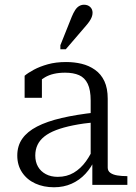

<svg xmlns="http://www.w3.org/2000/svg" viewBox="-20 -781 575 811"><path d="M384 -306V-265Q331 -260 289 -251.5Q247 -243 217 -231.5Q187 -220 167.5 -204.5Q148 -189 138.5 -169Q129 -149 129 -124Q129 -97 140.5 -77Q152 -57 173.5 -45.5Q195 -34 224 -34Q262 -34 291.5 -51.5Q321 -69 343 -99.5Q365 -130 380 -168L382 -110Q366 -74 341 -47Q316 -20 282.5 -5Q249 10 208 10Q164 10 129 -6Q94 -22 73.5 -52.5Q53 -83 53 -124Q53 -165 74 -195Q95 -225 136.5 -246.5Q178 -268 240 -282.5Q302 -297 384 -306ZM370 0V-107L363 -109V-356Q363 -401 350.5 -427Q338 -453 314 -463.5Q290 -474 255 -474Q203 -474 170 -454.5Q137 -435 118 -408Q116 -418 119 -427Q122 -436 127 -444Q132 -452 139.5 -457Q147 -462 157 -464V-368H84V-461Q98 -473 123 -486.5Q148 -500 182 -509.5Q216 -519 259 -519Q294 -519 325 -511.5Q356 -504 381.5 -486Q407 -468 421 -438Q435 -408 435 -364V-73Q435 -59 446 -51Q457 -43 475.5 -40Q494 -37 517 -37H518V0ZM283 -710Q290 -727 297.5 -738.5Q305 -750 314.5 -755.5Q324 -761 335 -761Q351 -761 361 -751.5Q371 -742 371 -727Q371 -718 367.5 -709Q364 -700 357.5 -690.5Q351 -681 343 -672L258 -573H235V-590Z"/></svg>

Font: Roboto Serif 36pt Light
Style: Regular
Weight: 300
Designer: Greg Gazdowicz
Foundry: Commercial Type
Version: Version 1.008